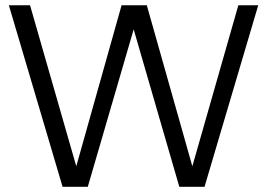

<svg xmlns="http://www.w3.org/2000/svg" viewBox="-20 -717 1026 737"><path d="M894.9 -696.9 718.3 -78.8 543.5 -696.9H446.7L272.8 -78.8L95.3 -696.9H14L220.2 0H317L493.1 -604.3L668.3 0H765.1L971.3 -696.9Z"/></svg>

Font: Diatome
Style: Regular
Weight: 400
Designer: 15.100.17
Foundry: 15.100.17
Version: Version 1.008;Fontself Maker 3.5.8